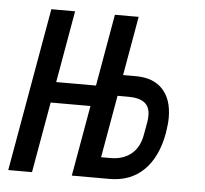

<svg xmlns="http://www.w3.org/2000/svg" viewBox="-44 -597 689 644"><g transform="rotate(5 300.0 -275.0)"><path d="M103.5 -550H183.5L141 -308H275L317.5 -550H397.5L362.5 -351H405Q464.5 -351 496 -317.2Q527.5 -283.5 527.5 -221.5Q527.5 -201 522.5 -170Q508 -88.5 463.2 -44.2Q418.5 0 348 0H220.5L262.5 -238H128.5L86.5 0H6.5ZM449 -156 457 -200Q459 -211.5 459 -223Q459 -252.5 441 -266.2Q423 -280 386.5 -280H350L313 -70H344.5Q387 -70 414.2 -92.2Q441.5 -114.5 449 -156Z"/></g></svg>

Font: JuliaMono Italic
Style: Regular
Weight: 400
Italic angle: -9°
Monospace: yes
Designer: cormullion
Foundry: corm
Version: Version 0.049; ttfautohint (v1.8.4)